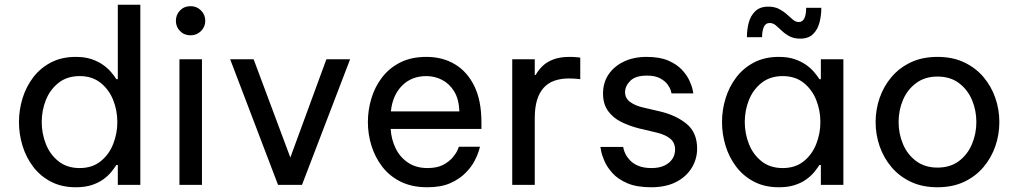

<svg xmlns="http://www.w3.org/2000/svg" viewBox="-20 -780 4296 810"><path d="M300 10Q240 10 195 -13.5Q150 -37 120 -76.5Q90 -116 75 -165Q60 -214 60 -265Q60 -316 75 -365Q90 -414 120 -453.5Q150 -493 195 -516.5Q240 -540 300 -540Q338 -540 366 -530.5Q394 -521 414.5 -506.5Q435 -492 448.5 -476Q462 -460 471 -446H477V-760H572V0H477V-84H471Q462 -70 448.5 -53.5Q435 -37 414.5 -22.5Q394 -8 366 1Q338 10 300 10ZM316 -71Q369 -71 404.5 -99.5Q440 -128 457.5 -172.5Q475 -217 475 -265Q475 -314 457.5 -358Q440 -402 404.5 -430.5Q369 -459 316 -459Q263 -459 227 -430.5Q191 -402 173.5 -358Q156 -314 156 -265Q156 -217 173.5 -172.5Q191 -128 227 -99.5Q263 -71 316 -71Z M832 0H737V-530H832ZM784 -631Q757 -631 739.5 -649Q722 -667 722 -692Q722 -718 739.5 -736Q757 -754 784 -754Q810 -754 828 -736Q846 -718 846 -692Q846 -667 828 -649Q810 -631 784 -631Z M1254 0H1153L951 -530H1050L1220 -75H1190L1357 -530H1457Z M1783 10Q1718 10 1670.5 -13.5Q1623 -37 1592.5 -77Q1562 -117 1547 -165.5Q1532 -214 1532 -265Q1532 -315 1546.5 -364Q1561 -413 1591.5 -453Q1622 -493 1668.5 -516.5Q1715 -540 1779 -540Q1847 -540 1899 -509Q1951 -478 1981 -417Q2011 -356 2011 -264V-236H1628Q1631 -191 1649.5 -153.5Q1668 -116 1702 -93.5Q1736 -71 1783 -71Q1824 -71 1849.5 -84.5Q1875 -98 1890 -116Q1905 -134 1910.5 -147.5Q1916 -161 1916 -161H2005Q2005 -161 2000 -143.5Q1995 -126 1982 -101Q1969 -76 1944 -50.5Q1919 -25 1880 -7.5Q1841 10 1783 10ZM1629 -310H1918Q1916 -362 1896 -394.5Q1876 -427 1845 -443Q1814 -459 1779 -459Q1716 -459 1676 -418.5Q1636 -378 1629 -310Z M2236 0H2141V-530H2236V-464H2240Q2251 -484 2269 -501.5Q2287 -519 2315 -529.5Q2343 -540 2383 -540Q2400 -540 2414 -538.5Q2428 -537 2428 -537V-446Q2428 -446 2412.5 -447.5Q2397 -449 2380 -449Q2346 -449 2319 -439.5Q2292 -430 2273.5 -409.5Q2255 -389 2245.5 -357.5Q2236 -326 2236 -281Z M2727 10Q2666 10 2626.5 -7Q2587 -24 2564 -49.5Q2541 -75 2530 -100.5Q2519 -126 2516 -143Q2513 -160 2513 -160H2609Q2609 -160 2611 -151Q2613 -142 2619.5 -129Q2626 -116 2639 -102.5Q2652 -89 2674 -80Q2696 -71 2729 -71Q2761 -71 2783 -81.5Q2805 -92 2816.5 -109.5Q2828 -127 2828 -149Q2828 -178 2807.5 -195Q2787 -212 2749 -221L2677 -238Q2637 -248 2602 -265Q2567 -282 2545.5 -311.5Q2524 -341 2524 -385Q2524 -431 2547 -465.5Q2570 -500 2611.5 -520Q2653 -540 2708 -540Q2763 -540 2799 -524.5Q2835 -509 2856.5 -486Q2878 -463 2888.5 -440Q2899 -417 2902 -401.5Q2905 -386 2905 -386H2813Q2813 -386 2810 -397.5Q2807 -409 2796.5 -423.5Q2786 -438 2765 -449.5Q2744 -461 2709 -461Q2661 -461 2639 -439Q2617 -417 2617 -391Q2617 -366 2637.5 -350.5Q2658 -335 2691 -327L2764 -310Q2832 -294 2876.5 -257.5Q2921 -221 2921 -153Q2921 -109 2898 -71.5Q2875 -34 2832 -12Q2789 10 2727 10Z M3266 -540Q3304 -540 3332 -530.5Q3360 -521 3380.5 -506.5Q3401 -492 3414.5 -476Q3428 -460 3437 -446H3443V-530H3538V0H3443V-84H3437Q3428 -70 3414.5 -53.5Q3401 -37 3380.5 -22.5Q3360 -8 3332 1Q3304 10 3266 10Q3206 10 3161 -13.5Q3116 -37 3086 -76.5Q3056 -116 3041 -165Q3026 -214 3026 -265Q3026 -316 3041 -365Q3056 -414 3086 -453.5Q3116 -493 3161 -516.5Q3206 -540 3266 -540ZM3282 -459Q3229 -459 3193 -430.5Q3157 -402 3139.5 -358Q3122 -314 3122 -265Q3122 -217 3139.5 -172.5Q3157 -128 3193 -99.5Q3229 -71 3282 -71Q3335 -71 3370.5 -99.5Q3406 -128 3423.5 -172.5Q3441 -217 3441 -265Q3441 -314 3423.5 -358Q3406 -402 3370.5 -430.5Q3335 -459 3282 -459ZM3356 -617Q3329 -617 3310.5 -627Q3292 -637 3278.5 -650Q3265 -663 3253 -673Q3241 -683 3227 -683Q3210 -683 3202.5 -666.5Q3195 -650 3195 -623H3131Q3131 -654 3138.5 -683.5Q3146 -713 3166 -732.5Q3186 -752 3221 -752Q3248 -752 3267 -742Q3286 -732 3299.5 -719.5Q3313 -707 3325 -697Q3337 -687 3350 -687Q3366 -687 3373.5 -703Q3381 -719 3381 -747H3445Q3445 -716 3437.5 -686Q3430 -656 3410.5 -636.5Q3391 -617 3356 -617Z M3935 10Q3871 10 3822.5 -13Q3774 -36 3741 -75Q3708 -114 3691 -163Q3674 -212 3674 -265Q3674 -318 3691 -367Q3708 -416 3741 -455Q3774 -494 3822.5 -517Q3871 -540 3935 -540Q3999 -540 4047.5 -517Q4096 -494 4129 -455Q4162 -416 4179 -367Q4196 -318 4196 -265Q4196 -212 4179 -163Q4162 -114 4129 -75Q4096 -36 4047.5 -13Q3999 10 3935 10ZM3935 -73Q3989 -73 4025.5 -100.5Q4062 -128 4080.5 -172Q4099 -216 4099 -265Q4099 -315 4080.5 -358.5Q4062 -402 4025.5 -429.5Q3989 -457 3935 -457Q3882 -457 3845 -429.5Q3808 -402 3789.5 -358.5Q3771 -315 3771 -265Q3771 -216 3789.5 -172Q3808 -128 3845 -100.5Q3882 -73 3935 -73Z"/></svg>

Font: Be Vietnam Pro Variable Thin
Style: Regular
Weight: 100
Designer: Lam Bao, Tony Le, Vietanh Nguyen
Foundry: Yellow Type Foundry
Version: Version 1.002